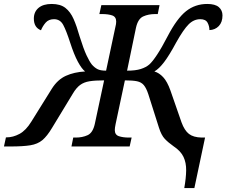

<svg xmlns="http://www.w3.org/2000/svg" viewBox="-75 -740 1144 970"><path d="M856 210Q865 159 865.5 120.5Q866 82 852 52.5Q838 23 802 -1Q775 -20 757.5 -38.5Q740 -57 728 -95L674 -265Q664 -295 651.5 -310Q639 -325 617 -329.5Q595 -334 556 -334L509 -113Q505 -94 505 -83Q505 -59 525.5 -52Q546 -45 577 -45H590L580 0H286L295 -45H308Q341 -45 367.5 -57Q394 -69 404 -114L451 -334Q406 -334 377.5 -329.5Q349 -325 329.5 -310.5Q310 -296 293 -267L188 -94Q163 -52 139 -32Q115 -12 78 -6Q41 0 -21 0H-55L-45 -46H-42Q-9 -46 23.5 -63.5Q56 -81 83 -125L187 -292Q216 -338 258 -357Q300 -376 355 -379Q338 -392 318.5 -428Q299 -464 279 -526Q260 -585 244.5 -614Q229 -643 198 -643Q171 -643 156 -626Q141 -609 132 -587Q96 -601 96 -646Q96 -680 119.5 -700Q143 -720 186 -720Q230 -720 255.5 -700Q281 -680 297 -643.5Q313 -607 327 -557Q347 -493 362 -461Q377 -429 389 -414Q402 -399 417 -391Q432 -383 461 -383L508 -604Q512 -619 512 -631Q512 -655 492 -662Q472 -669 440 -669H427L437 -714H731L722 -669H709Q675 -669 648.5 -657Q622 -645 612 -600L567 -383Q610 -383 636.5 -391.5Q663 -400 679 -414Q695 -428 718.5 -463.5Q742 -499 772 -557Q819 -647 865 -683.5Q911 -720 972 -720Q1012 -720 1030.5 -704Q1049 -688 1049 -662Q1049 -628 1030.5 -608.5Q1012 -589 983 -588Q983 -608 973.5 -625.5Q964 -643 937 -643Q904 -643 878 -617Q852 -591 816 -527Q780 -460 754 -426Q728 -392 705 -379Q729 -372 749.5 -350Q770 -328 786 -283L842 -122Q857 -81 879.5 -63.5Q902 -46 944 -45H961L907 210Z"/></svg>

Font: Noto Serif Medium
Style: Italic
Weight: 500
Italic angle: -12°
Designer: Monotype Design Team
Foundry: Monotype Imaging Inc.
Version: Version 2.014; ttfautohint (v1.8.4.7-5d5b)